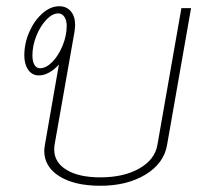

<svg xmlns="http://www.w3.org/2000/svg" viewBox="-20 -586 663 616"><path d="M593 -560 516 -121Q506 -62 447 -26Q388 10 302 10Q219 10 170.5 -20.5Q122 -51 122 -102Q122 -107 124 -121L169 -379Q155 -363 138 -353.5Q121 -344 105 -344Q83 -344 70.5 -362Q58 -380 58 -408Q58 -447 74 -483.5Q90 -520 116 -543Q142 -566 170 -566Q193 -566 207 -550Q221 -534 221 -506Q221 -500 219 -484L155 -121Q154 -116 154 -106Q154 -65 193.5 -41Q233 -17 302 -17Q377 -17 427 -45.5Q477 -74 485 -121L562 -560ZM194 -503Q194 -521 186.5 -532Q179 -543 167 -543Q148 -543 128.5 -522.5Q109 -502 96.5 -470.5Q84 -439 84 -408Q84 -389 90.5 -378Q97 -367 108 -367Q128 -367 148 -387.5Q168 -408 181 -440Q194 -472 194 -503Z"/></svg>

Font: KoHo ExtraLight
Style: Italic
Weight: 275
Italic angle: -10°
Version: Version 1.000; ttfautohint (v1.6)